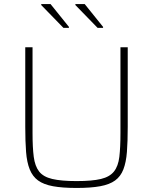

<svg xmlns="http://www.w3.org/2000/svg" viewBox="-20 -922 757 950"><path d="M359 8Q289 8 242.5 -0.5Q196 -9 168.5 -29Q141 -49 127 -84Q113 -119 109 -170.5Q105 -222 105 -294V-688H141V-264Q141 -192 147 -146Q153 -100 173.5 -73.5Q194 -47 238.5 -36.5Q283 -26 359 -26Q436 -26 479.5 -36.5Q523 -47 544 -73.5Q565 -100 570.5 -146Q576 -192 576 -264V-688H612V-294Q612 -222 608 -170.5Q604 -119 590.5 -84Q577 -49 549.5 -29Q522 -9 475.5 -0.5Q429 8 359 8ZM490 -784H463L353 -897V-902H399L490 -789ZM321 -784H294L184 -897V-902H230L321 -789Z"/></svg>

Font: Saira Thin Thin
Style: Regular
Weight: 250
Version: Version 1.101